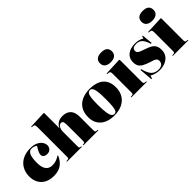

<svg xmlns="http://www.w3.org/2000/svg" viewBox="150 -1841 2898 2898"><g transform="rotate(-45 1599.0 -391.5)"><path d="M304 14Q172 14 99.5 -56.5Q27 -127 27 -247Q27 -328 63 -394Q99 -460 169 -498.5Q239 -537 342 -537Q411 -537 459 -514.5Q507 -492 531.5 -456.5Q556 -421 556 -382Q556 -363 546.5 -342Q537 -321 516 -306.5Q495 -292 461 -292Q423 -292 401 -309.5Q379 -327 379 -355Q379 -375 390.5 -404.5Q402 -434 438 -489Q422 -503 397.5 -511.5Q373 -520 351 -520Q305 -520 280 -472Q255 -424 255 -307Q255 -216 289.5 -166Q324 -116 398 -116Q444 -116 479.5 -129.5Q515 -143 552 -167L560 -160Q486 14 304 14Z M588 0V-12L619 -14Q633 -15 637.5 -23.5Q642 -32 642 -57V-685Q642 -714 635.5 -727Q629 -740 606 -742L579 -745L580 -757L858 -769L865 -761V-439H866Q884 -483 924.5 -510Q965 -537 1026 -537Q1112 -537 1158.5 -489Q1205 -441 1205 -341V-58Q1205 -32 1211 -24Q1217 -16 1235 -14L1259 -12V0H938V-12L959 -14Q973 -16 977.5 -24.5Q982 -33 982 -58V-363Q982 -414 978 -438.5Q974 -463 964 -471Q954 -479 937 -479Q908 -479 886.5 -446.5Q865 -414 865 -364V-58Q865 -32 868.5 -24Q872 -16 885 -14L906 -12V0Z M1589 14Q1499 14 1431.5 -16Q1364 -46 1326.5 -105Q1289 -164 1289 -249Q1289 -344 1328.5 -408Q1368 -472 1440 -504.5Q1512 -537 1609 -537Q1698 -537 1765 -509Q1832 -481 1869 -422.5Q1906 -364 1906 -273Q1906 -184 1867.5 -119.5Q1829 -55 1758 -20.5Q1687 14 1589 14ZM1604 -3Q1630 -3 1644.5 -24Q1659 -45 1665 -100Q1671 -155 1671 -256Q1671 -340 1666 -392Q1661 -444 1651 -472Q1641 -500 1627.5 -510Q1614 -520 1597 -520Q1571 -520 1554.5 -499.5Q1538 -479 1531 -427Q1524 -375 1524 -280Q1524 -167 1534 -107Q1544 -47 1562 -25Q1580 -3 1604 -3Z M2119 -594Q2056 -594 2023 -621.5Q1990 -649 1990 -699Q1990 -747 2022 -774.5Q2054 -802 2119 -802Q2186 -802 2216.5 -775Q2247 -748 2247 -698Q2247 -649 2214 -621.5Q2181 -594 2119 -594ZM1961 0V-12L1992 -14Q2006 -15 2010.5 -23.5Q2015 -32 2015 -57V-447Q2015 -476 2008.5 -489Q2002 -502 1979 -504L1952 -507L1953 -519L2232 -531L2239 -523V-58Q2239 -32 2245 -24Q2251 -16 2269 -14L2293 -12V0Z M2370 19 2352 -194 2368 -197Q2394 -91 2436.5 -48Q2479 -5 2553 -5Q2594 -5 2623 -25.5Q2652 -46 2652 -91Q2652 -120 2634.5 -135.5Q2617 -151 2591 -159Q2565 -167 2540 -175Q2473 -197 2432 -219.5Q2391 -242 2372.5 -274.5Q2354 -307 2354 -359Q2354 -442 2414 -489.5Q2474 -537 2576 -537Q2613 -537 2647 -529.5Q2681 -522 2719 -500L2730 -537H2743L2760 -363L2741 -365Q2714 -454 2676.5 -487Q2639 -520 2584 -520Q2542 -520 2519 -504Q2496 -488 2496 -458Q2496 -432 2513.5 -416.5Q2531 -401 2560 -390.5Q2589 -380 2623 -368Q2679 -350 2717 -328.5Q2755 -307 2774.5 -273.5Q2794 -240 2794 -184Q2794 -120 2762.5 -76Q2731 -32 2677 -9Q2623 14 2556 14Q2515 14 2471.5 2Q2428 -10 2399 -29L2384 19Z M3005 -594Q2942 -594 2909 -621.5Q2876 -649 2876 -699Q2876 -747 2908 -774.5Q2940 -802 3005 -802Q3072 -802 3102.5 -775Q3133 -748 3133 -698Q3133 -649 3100 -621.5Q3067 -594 3005 -594ZM2847 0V-12L2878 -14Q2892 -15 2896.5 -23.5Q2901 -32 2901 -57V-447Q2901 -476 2894.5 -489Q2888 -502 2865 -504L2838 -507L2839 -519L3118 -531L3125 -523V-58Q3125 -32 3131 -24Q3137 -16 3155 -14L3179 -12V0Z"/></g></svg>

Font: Display Black
Style: Regular
Weight: 900
Designer: Latin by Veronika Burian and Jose Scaglione. Greek by Irene Vlachou. Cyrillic by Vera Evstafieva.
Foundry: TypeTogether
Version: Version 3.002